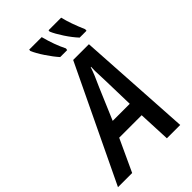

<svg xmlns="http://www.w3.org/2000/svg" viewBox="-338 -1036 1130 1130"><g transform="rotate(-45 227.0 -471.0)"><path d="M282 -716H413L457 0H346L337 -201H150L57 0H-61ZM335 -298 330 -495 329 -523Q327 -561 327 -580Q327 -602 328 -613H325Q309 -564 277 -496L193 -298ZM141 -932 142 -942H246Q268 -858 300 -794L298 -782H240Q213 -812 183 -857Q153 -902 141 -932ZM302 -932 303 -942H408Q423 -879 460 -794L459 -782H402Q373 -813 344 -857Q315 -901 302 -932Z"/></g></svg>

Font: Noto Sans UI NarrowMedium
Style: Italic
Weight: 500
Width: 4
Italic angle: -12°
Designer: Monotype Design Team
Foundry: Monotype Imaging Inc.
Version: Version 1.001